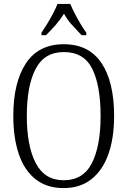

<svg xmlns="http://www.w3.org/2000/svg" viewBox="-20 -951 652 981"><path d="M305 10Q219 10 161.5 -35.5Q104 -81 76 -164Q48 -247 48 -359Q48 -530 112.5 -627.5Q177 -725 306 -725Q434 -725 498.5 -629Q563 -533 563 -358Q563 -245 533.5 -162.5Q504 -80 446.5 -35Q389 10 305 10ZM305 -30Q405 -30 449.5 -117.5Q494 -205 494 -358Q494 -513 451.5 -599Q409 -685 306 -685Q207 -685 162 -599Q117 -513 117 -358Q117 -206 162.5 -118Q208 -30 305 -30ZM192 -784Q205 -803 221 -829Q237 -855 251 -882Q265 -909 274 -931H339Q348 -909 362 -882Q376 -855 391.5 -829Q407 -803 421 -784V-771H397Q371 -798 348 -823.5Q325 -849 307 -881Q287 -849 264.5 -823.5Q242 -798 215 -771H192Z"/></svg>

Font: Noto Serif Tamil Condensed Light
Style: Regular
Weight: 300
Width: 3
Designer: Indian Type Foundry, Tom Grace, and the Monotype Design Team
Foundry: Monotype Imaging Inc.
Version: Version 2.004; ttfautohint (v1.8.4.7-5d5b)